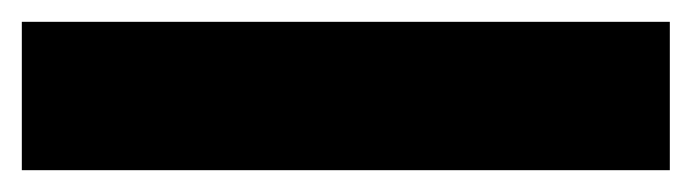

<svg xmlns="http://www.w3.org/2000/svg" viewBox="-20 28 634 176"><path d="M0 48H594V184H0Z"/></svg>

Font: Sora-SIA ExtraBold
Style: Regular
Weight: 800
Designer: Jonathan Barnbrook, Julián Moncada
Foundry: Barnbrook Fonts
Version: Version 2.000